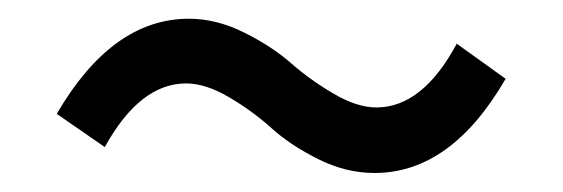

<svg xmlns="http://www.w3.org/2000/svg" viewBox="-20 -470 595 203"><path d="M376 -287.1Q345.7 -287.1 316.4 -301.8Q287.1 -316.4 267.1 -334.5Q247.1 -352.5 222.2 -367.2Q197.3 -381.8 176.8 -381.8Q127.9 -381.8 90.8 -314.5L40 -349.6Q98.6 -450.2 179.7 -450.2Q209 -450.2 238.3 -435.5Q267.6 -420.9 287.6 -403.3Q307.6 -385.7 332.5 -371.1Q357.4 -356.4 377.9 -356.4Q426.8 -356.4 462.9 -423.8L514.6 -386.7Q457 -287.1 376 -287.1Z"/></svg>

Font: GenYoGothic TW TTF Regular
Style: Regular
Weight: 400
Version: Version 1.300